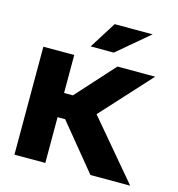

<svg xmlns="http://www.w3.org/2000/svg" viewBox="-102 -769 795 859"><g transform="rotate(15 295.0 -340.0)"><path d="M42 -500V0H185V-212H220L394 0H578L350 -270L560 -500H385L226 -324H185V-500ZM246 -556H353L500 -680H324Z"/></g></svg>

Font: LT Wave Bold
Style: Regular
Weight: 700
Designer: Daniel Lyons
Version: Version 2.5 (Glyphs App)